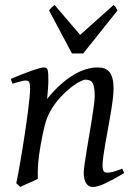

<svg xmlns="http://www.w3.org/2000/svg" viewBox="-20 -726 534 766"><path d="M475.1 -35.2Q430.7 -8.8 399.7 5.6Q368.7 20 350.1 20Q333 20 323.5 4.6Q314 -10.7 314 -37.1Q314 -45.9 317.1 -68.6Q320.3 -91.3 325.2 -121.6Q330.1 -151.9 335.9 -186Q341.8 -220.2 346.7 -251Q351.6 -281.7 354.7 -306.2Q357.9 -330.6 357.9 -341.8Q357.9 -378.9 350.1 -393.6Q342.3 -408.2 320.8 -408.2Q314.5 -408.2 298.6 -400.4Q282.7 -392.6 262.7 -377Q242.7 -361.3 220.9 -337.9Q199.2 -314.5 181.2 -283.2Q167.5 -259.8 158.9 -227.1Q150.4 -194.3 142.1 -147Q134.3 -103.5 132.1 -72.3Q129.9 -41 130.9 -12.2Q124.5 -8.8 115 -4.6Q105.5 -0.5 95.5 3.9Q85.4 8.3 76.2 12.5Q66.9 16.6 61 20L44.9 4.9Q51.8 -27.3 58.3 -64.9Q64.9 -102.5 71 -140.4Q77.1 -178.2 82.5 -215.1Q87.9 -252 91.8 -283Q95.7 -314 97.9 -337.4Q100.1 -360.8 100.1 -372.1Q100.1 -383.3 98.9 -389.9Q97.7 -396.5 95.5 -399.7Q93.3 -402.8 89.8 -403.8Q86.4 -404.8 82 -404.8Q77.6 -404.8 69.1 -402.8Q60.5 -400.9 51.8 -398.4Q41.5 -395.5 29.8 -392.1L22.9 -411.1Q43.5 -419.9 64.2 -428.2Q85 -436.5 103 -442.9Q121.1 -449.2 134.5 -453.1Q147.9 -457 153.8 -457Q160.6 -457 164.6 -454.8Q168.5 -452.6 170.2 -446.8Q171.9 -440.9 172.4 -430.2Q172.9 -419.4 172.9 -401.9Q172.9 -396.5 172.4 -387.2Q171.9 -377.9 171.1 -367.4Q170.4 -356.9 169.4 -346.9Q168.5 -336.9 168 -331.1Q194.3 -364.3 221.2 -388.2Q248 -412.1 273.9 -427.5Q299.8 -442.9 324 -450Q348.1 -457 370.1 -457Q385.3 -457 397.2 -452.6Q409.2 -448.2 417 -438.2Q424.8 -428.2 429 -411.9Q433.1 -395.5 433.1 -372.1Q433.1 -355 429.9 -329.6Q426.8 -304.2 421.9 -274.7Q417 -245.1 411.1 -213.9Q405.3 -182.6 400.4 -154.3Q395.5 -126 392.3 -102.8Q389.2 -79.6 389.2 -65.9Q389.2 -49.3 393.6 -43.2Q397.9 -37.1 406.7 -37.1Q418 -37.1 432.6 -41Q447.3 -44.9 467.8 -53.2ZM312 -512.7H267.1L175.8 -684.1Q182.6 -693.4 186.5 -696.8Q190.4 -700.2 197.8 -706.1L299.8 -586.9L433.1 -706.1Q439 -700.7 441.7 -697Q444.3 -693.4 448.7 -684.1Z"/></svg>

Font: Gentium Basic
Style: Italic
Weight: 400
Italic angle: -8°
Designer: J. Victor Gaultney and Annie Olsen
Foundry: SIL International
Version: Version 1.102; 2013; Maintenance release